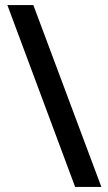

<svg xmlns="http://www.w3.org/2000/svg" viewBox="-20 -734 426 754"><path d="M111 -714 378 0H275L9 -714Z"/></svg>

Font: Noto Sans Adlam Unjoined Medium
Style: Regular
Weight: 500
Version: Version 3.001